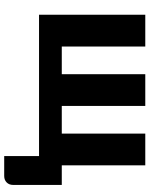

<svg xmlns="http://www.w3.org/2000/svg" viewBox="84 -642 728 937"><g transform="rotate(90 448.5 -174.0)"><path d="M883 -111V126Q883 146 870.8 158Q858.5 170 839.5 170H742V0H52.5V-518.5H207.5V-111H342.5V-518.5H497.5V-111H632.5V-518.5H787.5V-111Z"/></g></svg>

Font: Lato 2
Style: Regular
Weight: 900
Designer: Lukasz Dziedzic with Adam Twardoch and Botio Nikoltchev
Foundry: tyPoland Lukasz Dziedzic
Version: Version 2.015; 2015-08-06; http://www.latofonts.com/